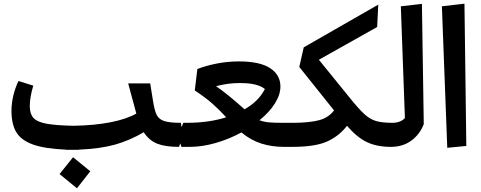

<svg xmlns="http://www.w3.org/2000/svg" viewBox="-20 -794 2603 1038"><path d="M968 -60 948 0Q874 0 830.5 -17Q787 -34 757 -79Q682 -35 603 -12.5Q524 10 407 15V16H371H336V15Q221 10 157.5 -13Q94 -36 68 -79.5Q42 -123 42 -195Q42 -235 52 -277Q62 -319 80 -356L160 -331Q141 -268 141 -220Q141 -179 160.5 -157Q180 -135 230 -125.5Q280 -116 378 -114Q491 -116 577.5 -133Q664 -150 717 -180L673 -343H792L807 -250Q815 -197 827 -173Q839 -149 868 -139.5Q897 -130 958 -130ZM302 147 375 56 468 132 396 224Z M1581 -57 1561 0H1516Q1449 0 1392.5 -18Q1336 -36 1285 -78Q1219 -42 1146 -21Q1073 0 1006 0H961L941 -58L971 -130H989Q1110 -130 1203 -160Q1166 -200 1129 -233Q1092 -266 1033 -305L1047 -421Q1094 -439 1152 -450.5Q1210 -462 1272 -462Q1385 -462 1440.5 -425.5Q1496 -389 1496 -326Q1496 -282 1466 -234.5Q1436 -187 1383 -144Q1406 -135 1433.5 -132.5Q1461 -130 1512 -130H1571ZM1302 -203Q1379 -247 1412 -313Q1393 -328 1361 -336.5Q1329 -345 1275 -345Q1212 -345 1148 -328Q1211 -285 1302 -203Z M2113 -60 2093 0Q2017 0 1963 -26Q1909 -52 1856 -114Q1814 -59 1749.5 -29.5Q1685 0 1561 0L1541 -57L1571 -130Q1657 -131 1706.5 -144.5Q1756 -158 1786 -197L1598 -432L1622 -538L2025 -769L2019 -648L1704 -471L1871 -265Q1921 -203 1951 -176Q1981 -149 2013.5 -139.5Q2046 -130 2104 -130Z M2073 -57 2103 -130Q2123 -130 2141 -137Q2159 -144 2169 -156L2147 -760L2261 -773L2271 -123Q2250 -68 2204 -34Q2158 0 2093 0Z M2398 5 2369 -760 2491 -774 2501 -5Z"/></svg>

Font: FiraGO Medium
Style: Italic
Weight: 500
Italic angle: -8°
Designer: bBox Type GmbH
Foundry: bBox Type GmbH
Version: Version 1.001